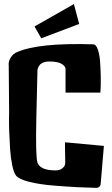

<svg xmlns="http://www.w3.org/2000/svg" viewBox="-20 -909 546 934"><path d="M180.7 -722.7 147.9 -780.3 339.4 -889.2 365.2 -792.5ZM298.8 -458.5V-574.2Q297.9 -587.9 278.8 -598.9Q259.8 -609.9 219.2 -609.9Q202.1 -609.9 190.2 -604.7Q178.2 -599.6 172.9 -592.5Q167.5 -585.4 164.8 -578.4Q162.1 -571.3 162.1 -566.4V-561L156.7 -333.5Q152.8 -147 162.1 -118.7Q174.8 -80.1 250.5 -80.1Q270.5 -80.1 282.2 -89.4Q293.9 -98.6 295.9 -107.9L297.4 -117.2L295.9 -216.8L485.4 -199.2L469.7 -13.7Q469.2 -5.9 463.1 -0.5Q457 4.9 449.2 4.9Q403.8 3.9 358.9 1.7Q314 -0.5 243.2 -6.1Q172.4 -11.7 122.1 -24.4Q71.8 -37.1 58.1 -54.7Q46.9 -68.8 39.3 -105.7Q31.7 -142.6 29.1 -184.8Q26.4 -227.1 24.9 -267.1Q23.4 -307.1 23.9 -334L24.4 -360.4L22.5 -589.8Q22.5 -590.8 22.2 -593Q22 -595.2 22 -596.2Q22 -614.3 33.9 -631.6Q45.9 -648.9 62.5 -655.3Q167.5 -701.7 434.1 -693.4Q447.3 -692.9 455.8 -668.5Q464.4 -644 466.8 -609.6Q469.2 -575.2 470 -541Q470.7 -506.8 469.7 -482.4L468.3 -458.5Z"/></svg>

Font: Some Time Later
Style: Regular
Weight: 400
Version: Version 003.300